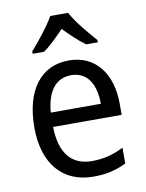

<svg xmlns="http://www.w3.org/2000/svg" viewBox="-87 -828 683 899"><g transform="rotate(-10 255.0 -378.0)"><path d="M300 -766H215C191 -722 140 -659 103 -617V-606H158C189 -628 223 -662 257 -697C291 -662 325 -629 358 -606H413V-617C377 -657 323 -721 300 -766ZM264 -546C132 -546 51 -443 51 -264C51 -94 137 10 284 10C347 10 392 -1 441 -25V-100C391 -75 347 -63 290 -63C193 -63 140 -127 138 -252H464V-306C464 -447 391 -546 264 -546ZM263 -476C342 -476 377 -409 377 -320H139C147 -421 190 -476 263 -476Z"/></g></svg>

Font: Noto Sans Malayalam SemiCondensed
Style: Regular
Weight: 400
Width: 4
Designer: Jelle Bosma - Monotype Design Team
Foundry: Monotype Imaging Inc.
Version: Version 2.104